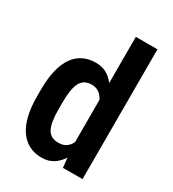

<svg xmlns="http://www.w3.org/2000/svg" viewBox="-184 -850 864 961"><g transform="rotate(30 248.0 -370.0)"><path d="M314.9 -113.3V-750H439.9V0L326.7 0.5ZM35.6 -244.1V-282.2Q35.6 -347.2 47.1 -395.3Q58.6 -443.4 80.8 -475.1Q103 -506.8 135.3 -522.5Q167.5 -538.1 208.5 -538.1Q247.1 -538.1 275.9 -519.8Q304.7 -501.5 324.5 -468.3Q344.2 -435.1 356.4 -389.4Q368.7 -343.8 373.5 -289.1V-234.4Q367.7 -182.1 355.7 -137.2Q343.8 -92.3 323.7 -59.6Q303.7 -26.9 275.1 -8.5Q246.6 9.8 208 9.8Q167 9.8 135 -6.6Q103 -22.9 80.8 -54.9Q58.6 -86.9 47.1 -134.5Q35.6 -182.1 35.6 -244.1ZM161.1 -282.2V-244.1Q161.1 -205.6 165.5 -177.5Q169.9 -149.4 179.4 -131.6Q189 -113.8 204.8 -105.2Q220.7 -96.7 243.7 -96.7Q272.9 -96.7 291.3 -111.3Q309.6 -126 319.3 -151.6Q329.1 -177.2 332 -210V-313Q330.6 -339.4 324.2 -361.3Q317.9 -383.3 307.1 -399.2Q296.4 -415 280.8 -423.8Q265.1 -432.6 244.1 -432.6Q221.2 -432.6 205.3 -423.6Q189.5 -414.6 179.9 -396.5Q170.4 -378.4 165.8 -349.9Q161.1 -321.3 161.1 -282.2Z"/></g></svg>

Font: Roboto Condensed SemiBold
Style: Regular
Weight: 600
Designer: Christian Robertson
Foundry: Google
Version: Version 3.008; 2023